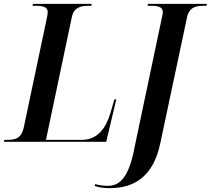

<svg xmlns="http://www.w3.org/2000/svg" viewBox="-47 -734 1091 994"><path d="M-27 0H503L555 -219H545L525 -150C502 -72 459 -10 376 -10H191L325 -646C336 -696 371 -704 412 -704H426L428 -714H124L121 -704H136C174 -704 200 -699 200 -671C200 -664 198 -651 195 -638L76 -74C64 -17 31 -10 -8 -10H-24ZM522 240C653 240 748 175 783 7L921 -643C932 -696 966 -704 1008 -704H1022L1024 -714H719L717 -704H732C770 -704 796 -699 796 -671C796 -665 794 -655 792 -647L651 22C621 184 575 228 510 228C490 228 464 225 446 219L443 229C466 236 488 240 522 240Z"/></svg>

Font: Noto Serif Display SemiCondensed SemiBold
Style: Italic
Weight: 600
Width: 4
Italic angle: -12°
Designer: Monotype Design Team
Foundry: Monotype Imaging Inc.
Version: Version 2.009